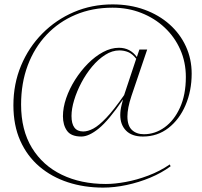

<svg xmlns="http://www.w3.org/2000/svg" viewBox="-20 -745 918 874"><path d="M630.5 -123.5Q580.5 -123.5 554 -150.2Q527.5 -177 527.5 -221.5Q527.5 -243 533.5 -267L540 -292.5Q475 -197 429.8 -160.2Q384.5 -123.5 350.5 -123.5Q303.5 -123.5 285 -149.8Q266.5 -176 266.5 -216Q266.5 -255 281.2 -298Q296 -341 321.8 -381.8Q347.5 -422.5 380.2 -455.5Q413 -488.5 449.2 -508Q485.5 -527.5 521.5 -527.5Q572.5 -527.5 603 -485.5L614.5 -519.5H650L578.5 -308.5Q569 -280 564.5 -256.8Q560 -233.5 560 -215Q560 -172.5 580.8 -153.2Q601.5 -134 635 -134Q686 -134 729.5 -165.5Q773 -197 799.5 -255.5Q826 -314 826 -394.5Q826 -462 800.5 -519.5Q775 -577 729.2 -619.8Q683.5 -662.5 623 -686.2Q562.5 -710 492 -710Q400 -710 323.8 -677.8Q247.5 -645.5 192 -586.8Q136.5 -528 106.2 -447.2Q76 -366.5 76 -269Q76 -153 125.2 -72.2Q174.5 8.5 261.5 50.5Q348.5 92.5 462 92.5Q502 92.5 552.5 83.2Q603 74 655.2 54.2Q707.5 34.5 753 3.5L756.5 12Q716 42 663.8 63.8Q611.5 85.5 556.2 97.2Q501 109 449.5 109Q363.5 109 289.2 84.8Q215 60.5 159.2 13Q103.5 -34.5 72.2 -104.5Q41 -174.5 41 -266Q41 -363 75.8 -446.2Q110.5 -529.5 172.5 -592.2Q234.5 -655 316.2 -690Q398 -725 492.5 -725Q571.5 -725 637.5 -701Q703.5 -677 751.8 -634Q800 -591 826.2 -533.8Q852.5 -476.5 852.5 -410Q852.5 -331.5 824.5 -266.2Q796.5 -201 746.5 -162.2Q696.5 -123.5 630.5 -123.5ZM305.5 -217Q305.5 -146.5 359 -146.5Q380 -146.5 405 -159.8Q430 -173 464 -208.8Q498 -244.5 545 -312L600 -477.5Q582.5 -500 563.5 -507.8Q544.5 -515.5 523.5 -515.5Q490.5 -515.5 458.8 -495.2Q427 -475 399.2 -441.8Q371.5 -408.5 350.5 -368.8Q329.5 -329 317.5 -289.2Q305.5 -249.5 305.5 -217Z"/></svg>

Font: Newsreader Display ExtraLight
Style: Regular
Weight: 275
Designer: Hugues Gentile
Foundry: Production Type
Version: Version 1.002